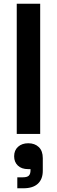

<svg xmlns="http://www.w3.org/2000/svg" viewBox="-20 -720 306 1032"><path d="M70 0V-700H196V0ZM73 292V233H103Q126 233 135 224Q144 215 144 195V189H131Q96 189 76 170Q56 151 56 120Q56 88 77 69Q98 50 132 50Q167 50 188.5 70.5Q210 91 210 130V198Q210 243 183.5 267.5Q157 292 106 292Z"/></svg>

Font: Space 7353
Style: Regular
Weight: 400
Designer: Christine Claussen + Ruben Lyon  (Space 7353)
Version: Version 1.000;FEAKit 1.0